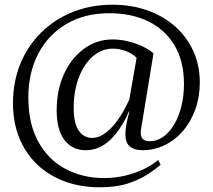

<svg xmlns="http://www.w3.org/2000/svg" viewBox="-20 -627 902 813"><path d="M403 166Q321 166 253.5 141Q186 116 137 69Q88 22 61.5 -43.5Q35 -109 35 -190Q35 -281 66.5 -357.5Q98 -434 155 -490Q212 -546 289 -576.5Q366 -607 456 -607Q537 -607 604.5 -583Q672 -559 721.5 -515Q771 -471 798.5 -411Q826 -351 826 -278Q826 -217 807.5 -165Q789 -113 756 -74Q723 -35 678.5 -13Q634 9 583 9Q549 9 530 -6.5Q511 -22 511 -59Q511 -76 515 -99.5Q519 -123 528 -154L526 -155Q494 -81 448 -36Q402 9 343 9Q286 9 253 -34Q220 -77 220 -160Q220 -245 250.5 -312.5Q281 -380 335 -420Q389 -460 457 -460Q488 -460 520 -452.5Q552 -445 580.5 -432Q609 -419 630 -401L583 -115Q581 -103 578.5 -89.5Q576 -76 576 -65Q576 -47 585 -38Q594 -29 614 -29Q645 -29 671.5 -48Q698 -67 717.5 -100Q737 -133 748 -177Q759 -221 759 -271Q759 -367 719.5 -434Q680 -501 609 -536Q538 -571 442 -571Q339 -571 262 -526Q185 -481 142.5 -400.5Q100 -320 100 -214Q100 -104 141.5 -28Q183 48 256 87.5Q329 127 421 127Q468 127 511 116.5Q554 106 590 88.5Q626 71 650 50L660 71Q638 90 604 112Q570 134 521 150Q472 166 403 166ZM371 -43Q394 -43 417 -57.5Q440 -72 461.5 -97Q483 -122 502 -155.5Q521 -189 536 -226L520 -162L561 -397L571 -369Q550 -395 520 -408Q490 -421 458 -421Q410 -421 372.5 -388Q335 -355 313.5 -298Q292 -241 292 -170Q292 -106 313 -74.5Q334 -43 371 -43Z"/></svg>

Font: Petrona
Style: Regular
Weight: 400
Designer: Ringo R. Seeber
Foundry: Ringo R. Seeber
Version: Version 2.001; ttfautohint (v1.8.3)